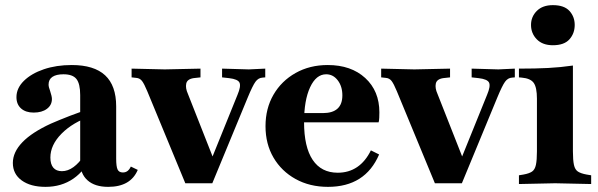

<svg xmlns="http://www.w3.org/2000/svg" viewBox="-20 -713 2326 747"><path d="M401 14Q349 14 320.5 -11.5Q292 -37 292 -83V-343Q292 -387 277.5 -405.5Q263 -424 227 -424Q199 -424 184 -414Q169 -404 169 -384Q169 -379 170.5 -373Q172 -367 175 -359Q182 -338 182 -328Q182 -304 162.5 -289.5Q143 -275 111 -275Q80 -275 62 -291Q44 -307 44 -335Q44 -370 73 -398.5Q102 -427 150.5 -443.5Q199 -460 259 -460Q346 -460 389 -420Q432 -380 432 -299V-96Q432 -65 437.5 -53.5Q443 -42 458 -42Q469 -42 476.5 -48Q484 -54 489 -65L516 -52Q488 14 401 14ZM157 14Q99 14 64.5 -11Q30 -36 30 -79Q30 -121 67 -159.5Q104 -198 178 -232Q210 -246 252.5 -262.5Q295 -279 335 -291L336 -262Q263 -237 219.5 -193Q176 -149 176 -100Q176 -74 187.5 -60.5Q199 -47 221 -47Q244 -47 266 -63Q288 -79 306 -107Q324 -135 334 -170L340 -113Q312 -50 265.5 -18Q219 14 157 14Z M701 0 553 -358Q541 -387 532.5 -398Q524 -409 510 -410L492 -412V-446L621 -443L760 -446V-412L733 -409Q708 -405 704.5 -387.5Q701 -370 711 -348L817 -79L783 -45L904 -344Q918 -377 912 -391Q906 -405 871 -409L844 -412V-446L948 -443L1012 -446V-412L1001 -411Q985 -410 974 -395Q963 -380 944 -334L806 0Z M1256 14Q1185 14 1130 -16.5Q1075 -47 1044 -100Q1013 -153 1013 -222Q1013 -291 1044 -344.5Q1075 -398 1130 -429Q1185 -460 1255 -460Q1346 -460 1401 -409.5Q1456 -359 1456 -276Q1456 -266 1455.5 -254.5Q1455 -243 1453 -237H1099L1101 -273H1236Q1312 -273 1312 -342Q1312 -377 1294 -400.5Q1276 -424 1249 -424Q1210 -424 1186.5 -373.5Q1163 -323 1163 -238Q1163 -141 1196.5 -91Q1230 -41 1294 -41Q1337 -41 1369.5 -63Q1402 -85 1423 -128L1455 -112Q1401 14 1256 14Z M1672 0 1524 -358Q1512 -387 1503.5 -398Q1495 -409 1481 -410L1463 -412V-446L1592 -443L1731 -446V-412L1704 -409Q1679 -405 1675.5 -387.5Q1672 -370 1682 -348L1788 -79L1754 -45L1875 -344Q1889 -377 1883 -391Q1877 -405 1842 -409L1815 -412V-446L1919 -443L1983 -446V-412L1972 -411Q1956 -410 1945 -395Q1934 -380 1915 -334L1777 0Z M1999 3V-31L2017 -34Q2039 -38 2050 -45.5Q2061 -53 2065 -71.5Q2069 -90 2069 -124V-329Q2069 -373 2056.5 -390.5Q2044 -408 2010 -411L1999 -412V-446Q2064 -446 2112.5 -448.5Q2161 -451 2209 -458V-124Q2209 -90 2213 -71.5Q2217 -53 2228.5 -45.5Q2240 -38 2262 -34L2280 -31V3L2140 0ZM2131 -537Q2091 -537 2068.5 -560Q2046 -583 2046 -616Q2046 -648 2068.5 -670.5Q2091 -693 2131 -693Q2175 -693 2195.5 -670.5Q2216 -648 2216 -616Q2216 -583 2195.5 -560Q2175 -537 2131 -537Z"/></svg>

Font: Baskervville
Style: Bold
Weight: 700
Version: Version 1.100